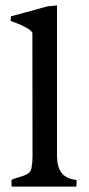

<svg xmlns="http://www.w3.org/2000/svg" viewBox="-20 -692 330 712"><path d="M191.4 -114.3Q191.4 -73.2 208.3 -51Q225.1 -28.8 264.2 -24.4Q264.2 -17.1 263.7 -9.8Q263.2 -2.4 263.2 0H22.9L22.5 -24.4Q26.9 -27.3 33.9 -29.8Q41 -32.2 48.3 -34.2Q69.8 -40 82 -47.1Q94.2 -54.2 96.7 -68.4Q100.6 -89.4 100.6 -111.3L100.1 -570.8Q94.2 -580.6 76.4 -590.1Q58.6 -599.6 41.5 -606.2Q24.4 -612.8 19.5 -614.3L20.5 -631.3L156.2 -668.5L191.4 -671.9Z"/></svg>

Font: Radley
Style: Regular
Weight: 400
Designer: Vernon Adams
Foundry: Vernon Adams
Version: Version 1.003; ttfautohint (v1.6)